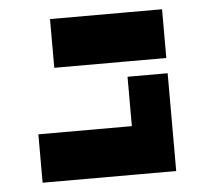

<svg xmlns="http://www.w3.org/2000/svg" viewBox="-42 -777 626 577"><g transform="rotate(-5 271.0 -489.0)"><path d="M129 -733H346H467V-586H346H129ZM346 -540H467V-391V-245H346H64V-391H346Z"/></g></svg>

Font: PatchStencil
Style: Regular
Weight: 400
Version: Version 1.1